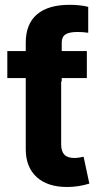

<svg xmlns="http://www.w3.org/2000/svg" viewBox="-20 -754 404 782"><path d="M84.9 -545.9H229.1V-166.8Q229.1 -138 242 -124.3Q254.8 -110.6 282.9 -110.6Q291.4 -110.6 302 -112.1Q312.6 -113.6 320.5 -115.6L343.9 -6.1Q320.3 0.9 297.8 4.3Q275.3 7.6 253.2 7.6Q173.3 7.6 129.1 -33Q84.9 -73.7 84.9 -146.4ZM333.7 -545.9V-436.1H9.8V-545.9ZM84.9 -422.3V-580.1Q84.9 -656.4 130.6 -695.4Q176.2 -734.4 263.8 -734.4Q285.7 -734.4 305 -732.2Q324.3 -730.1 339.3 -726V-620.6Q328 -622.1 317.2 -623Q306.3 -623.8 296 -623.8Q261.8 -623.8 246.6 -613.7Q231.4 -603.6 231.4 -580.1V-422.3Z"/></svg>

Font: Inter Variable LoSnoCo
Style: Regular
Weight: 400
Designer: Rasmus Andersson
Foundry: rsms
Version: Version 4.000;git-a52131595; featfreeze: case,dlig,ss01,ss02